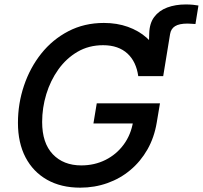

<svg xmlns="http://www.w3.org/2000/svg" viewBox="-20 -842 921 872"><path d="M652.3 -513.7 657.7 -689Q658.7 -735.8 680.4 -764.9Q702.1 -793.9 739.5 -807.9Q776.9 -821.8 823.7 -821.8Q841.8 -821.8 856.9 -820.3Q872.1 -818.8 881.3 -816.9L867.7 -732.9Q859.4 -733.4 849.1 -734.1Q838.9 -734.9 831.5 -734.9Q793.9 -734.9 775.1 -723.1Q756.3 -711.4 752.4 -687L721.2 -496.1ZM344.2 10.3Q257.3 10.3 193.8 -25.6Q130.4 -61.5 95.9 -127.4Q61.5 -193.4 61.5 -284.2Q61.5 -371.6 88.9 -452.9Q116.2 -534.2 167.2 -598.4Q218.3 -662.6 290.5 -700.2Q362.8 -737.8 451.7 -737.8Q511.2 -737.8 560.5 -720.2Q609.9 -702.6 646 -670.7Q682.1 -638.7 701.7 -594.5Q721.2 -550.3 721.2 -496.1H607.9Q603.5 -528.3 591.3 -554.2Q579.1 -580.1 559.1 -598.6Q539.1 -617.2 511.2 -627Q483.4 -636.7 448.2 -636.7Q383.3 -636.7 332 -606.7Q280.8 -576.7 244.9 -526.4Q209 -476.1 190.2 -414.1Q171.4 -352.1 171.4 -288.1Q171.4 -192.4 219.7 -141.6Q268.1 -90.8 349.1 -90.8Q409.2 -90.8 459 -115.7Q508.8 -140.6 541.7 -185.3Q574.7 -230 584.5 -289.6L611.8 -281.2H404.3L419.4 -372.6H706.5L691.9 -285.6Q680.7 -217.8 649.7 -163.3Q618.7 -108.9 572.5 -70.1Q526.4 -31.2 468 -10.5Q409.7 10.3 344.2 10.3Z"/></svg>

Font: Inter 17pt Medium
Style: Italic
Weight: 500
Italic angle: -9.3988°
Version: Version 4.001;git-66647c0bb